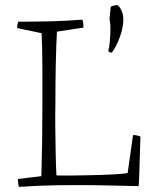

<svg xmlns="http://www.w3.org/2000/svg" viewBox="-20 -725 588 752"><path d="M54 7Q50 -7 50 -24L142 -35Q146 -169 146 -305Q146 -373 146 -451Q146 -529 143 -595L47 -615Q47 -626 51 -640Q116 -640 177.5 -641.5Q239 -643 303 -648Q305 -641 306 -633Q307 -625 307 -617L203 -601Q200 -546 198.5 -475Q197 -404 197 -319Q196 -284 196.5 -232.5Q197 -181 198 -128.5Q199 -76 201 -38Q222 -37 260.5 -37.5Q299 -38 343 -39Q387 -40 424.5 -42Q462 -44 480 -47L501 -196Q517 -196 530 -190L529 -156L525 -30L523 4Q466 3 408 1.5Q350 0 294 0Q245 0 207 0.5Q169 1 133 2.5Q97 4 54 7ZM409 -649Q409 -655 411 -674Q413 -693 414 -699Q428 -705 441 -705Q463 -683 463 -649Q463 -616 448.5 -577.5Q434 -539 418 -519Q406 -519 404 -526Q408 -539 410 -561.5Q412 -584 412.5 -608Q413 -632 409 -649Z"/></svg>

Font: Labrada Light
Style: Regular
Weight: 300
Designer: Mercedes Jáuregui
Foundry: Omnibus-Type Team
Version: Version 1.000; ttfautohint (v1.8.4.7-5d5b)